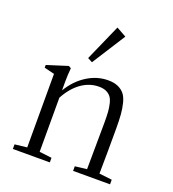

<svg xmlns="http://www.w3.org/2000/svg" viewBox="-127 -785 793 882"><g transform="rotate(20 269.5 -344.0)"><path d="M240.7 -498.5 217.8 -510.7 296.4 -688.5 344.7 -661.6ZM35.6 0V-22.5L95.2 -29.3V-388.7L45.4 -400.9V-414.1L147 -446.3L159.2 -439.5Q155.8 -404.3 155.8 -372.1V-330.1Q188.5 -384.8 237.3 -415.5Q286.1 -446.3 340.3 -446.3Q368.7 -446.3 388.4 -437.5Q408.2 -428.7 420.2 -413.8Q432.1 -398.9 438.7 -372.8Q445.3 -346.7 447.5 -318.4Q449.7 -290 449.7 -248.5Q449.7 -136.7 448.2 -29.8L510.7 -22.5V0H330.1V-22.5L387.7 -29.3Q389.6 -180.7 389.6 -260.7Q389.6 -290.5 388.2 -310.1Q386.7 -329.6 382.1 -349.1Q377.4 -368.7 369.1 -379.6Q360.8 -390.6 346.2 -397.5Q331.5 -404.3 310.5 -404.3Q264.2 -404.3 224.4 -376Q184.6 -347.7 155.8 -294.4V-29.8L216.3 -22.5V0Z"/></g></svg>

Font: Elstob Light
Style: Regular
Weight: 300
Designer: Peter S. Baker
Version: Version 1.015